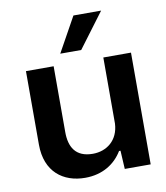

<svg xmlns="http://www.w3.org/2000/svg" viewBox="-84 -815 775 894"><g transform="rotate(-10 303.5 -368.0)"><path d="M435.1 0H557.6V-528.3H426.8V-225.6V-215.8C422.9 -137.2 367.2 -95.2 301.3 -95.2C219.2 -95.2 191.9 -147.5 191.9 -216.8V-528.3H61V-180.7C61 -52.2 143.1 8.8 247.1 8.8C330.1 8.8 389.6 -30.8 423.3 -86.9H430.2ZM232.4 -580.6H331.5L454.6 -745.1H323.7Z"/></g></svg>

Font: Faust Sans Bold
Style: Regular
Weight: 700
Designer: Andreas Faust
Version: Version 1.003;Glyphs 3.1.2 (3151)